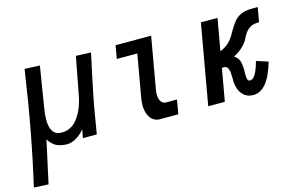

<svg xmlns="http://www.w3.org/2000/svg" viewBox="-112 -800 2007 1273"><g transform="rotate(-15 891.0 -164.0)"><path d="M126 -554.5 230 -550 184 -267.5Q177 -224.5 177 -191Q177 -139 195.8 -111Q214.5 -83 257.5 -83Q322 -83 365.8 -140.8Q409.5 -198.5 427.5 -290.5L477 -550L579.5 -545.5Q564.5 -478.5 540.5 -363Q516.5 -247.5 507 -194.5L476 -11H381L391.5 -69Q367 -38 334.2 -18.5Q301.5 1 272 1Q225.5 1 196 -14.8Q166.5 -30.5 145 -65.5L81.5 226L-18.5 221.5Q63.5 -128.5 126 -554.5Z M818.5 -120Q818.5 -142 823 -167.5L874.5 -460H733.5L749.5 -550H993.5L931 -194Q928.5 -181 928.5 -164.5Q928.5 -132.5 941.2 -114.8Q954 -97 972.5 -97H1049.5L1042 -53L1032.5 0H905Q880 0 860.2 -14.5Q840.5 -29 829.5 -56.2Q818.5 -83.5 818.5 -120Z M1442 -132.5Q1441.5 -163 1440.2 -178Q1439 -193 1431.5 -208Q1424 -223 1406.5 -223H1391.5L1352 0H1238L1335 -550H1449L1410.5 -332Q1478 -356 1516.5 -432Q1542.5 -476.5 1560.2 -499Q1578 -521.5 1607.8 -536Q1637.5 -550.5 1685 -550.5H1725L1707.5 -450.5H1695.5Q1657.5 -450.5 1631.8 -427.8Q1606 -405 1588.5 -364Q1577 -342.5 1550.5 -316.8Q1524 -291 1488 -274Q1508 -262.5 1517.5 -244.5Q1527 -226.5 1528.5 -202Q1530.5 -190 1530.5 -173.5L1530 -138Q1530 -116.5 1534.2 -105Q1538.5 -93.5 1551.5 -93.5Q1591 -93.5 1621 -208.5L1701.5 -182.5Q1648 5.5 1547.5 5.5Q1509 5.5 1484.8 -15.2Q1460.5 -36 1450.5 -67.8Q1440.5 -99.5 1442 -132.5Z"/></g></svg>

Font: JuliaMono
Style: Bold Italic
Weight: 700
Italic angle: -9°
Monospace: yes
Designer: cormullion
Foundry: corm
Version: Version 0.057; ttfautohint (v1.8.4)